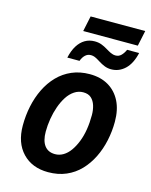

<svg xmlns="http://www.w3.org/2000/svg" viewBox="-126 -929 803 1019"><g transform="rotate(15 275.5 -419.5)"><path d="M180 -605Q189 -645 205.5 -671.5Q222 -698 245.5 -712Q269 -726 299 -726Q320 -726 337 -719.5Q354 -713 368.5 -704Q383 -695 396.5 -688.5Q410 -682 424 -682Q442 -682 454.5 -694.5Q467 -707 476 -727H542Q528 -666 495.5 -635.5Q463 -605 420 -605Q400 -605 383 -612Q366 -619 352 -628Q338 -637 325 -643.5Q312 -650 298 -650Q280 -650 267 -637.5Q254 -625 247 -605ZM225 -763 243 -848H543L525 -763ZM238 9Q150 9 97.5 -46Q45 -101 45 -196Q45 -251 56 -303Q67 -355 89 -400Q111 -445 144 -479Q177 -513 221 -532Q265 -551 319 -551Q379 -551 422 -525.5Q465 -500 488.5 -453.5Q512 -407 512 -341Q512 -289 501 -237.5Q490 -186 468 -141.5Q446 -97 413.5 -63Q381 -29 337 -10Q293 9 238 9ZM249 -93Q273 -93 294 -105.5Q315 -118 331.5 -141Q348 -164 360.5 -195.5Q373 -227 379 -264.5Q385 -302 385 -344Q385 -372 377.5 -396Q370 -420 354 -434.5Q338 -449 310 -449Q284 -449 261.5 -434Q239 -419 222.5 -393.5Q206 -368 194.5 -335.5Q183 -303 177 -267Q171 -231 171 -196Q171 -146 191 -119.5Q211 -93 249 -93Z"/></g></svg>

Font: Noto Sans Display SemiBold
Style: Italic
Weight: 600
Italic angle: -12°
Designer: Monotype Design Team
Foundry: Monotype Imaging Inc.
Version: Version 2.003